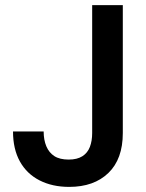

<svg xmlns="http://www.w3.org/2000/svg" viewBox="-20 -720 573 752"><path d="M251 12Q185 12 135 -13.5Q85 -39 58 -87.5Q31 -136 31 -205H151Q151 -172 161.5 -147Q172 -122 193 -108.5Q214 -95 249 -95Q282 -95 302.5 -108Q323 -121 332 -144.5Q341 -168 341 -199V-700H461V-199Q461 -97 404.5 -42.5Q348 12 251 12Z"/></svg>

Font: DM Sans 12pt SemiBold
Style: Regular
Weight: 600
Version: Version 4.004;gftools[0.9.30]